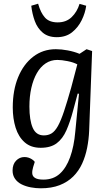

<svg xmlns="http://www.w3.org/2000/svg" viewBox="-20 -788 591 1038"><path d="M407 -281 400 -282 375 -189Q359 -129 339 -83.5Q319 -38 286.5 -13.5Q254 11 200 11Q147 11 113.5 -18.5Q80 -48 64.5 -97.5Q49 -147 49 -207Q49 -300 78 -370.5Q107 -441 159.5 -481.5Q212 -522 282 -522Q312 -522 346.5 -515.5Q381 -509 410 -497L448 -522L478 -512L462 -81Q460 -34 451 11.5Q442 57 424 96.5Q406 136 376 166Q346 196 302.5 213Q259 230 200 230Q174 230 147 225Q120 220 97.5 209Q75 198 61.5 179Q48 160 48 134Q48 100 67 80.5Q86 61 112 61Q123 61 133 64Q143 67 152.5 73Q162 79 168 87L159 116Q153 136 154.5 151Q156 166 170.5 174.5Q185 183 215 183Q268 183 303 151.5Q338 120 359 62Q380 4 387 -76ZM217 -56Q241 -56 259 -67Q277 -78 293 -106.5Q309 -135 326 -186Q343 -237 365 -315L398 -440Q378 -451 345.5 -457.5Q313 -464 290 -464Q255 -464 227 -445.5Q199 -427 179.5 -393Q160 -359 149.5 -313Q139 -267 139 -212Q139 -138 157 -97Q175 -56 217 -56ZM287 -587Q240 -587 211 -611.5Q182 -636 168 -674.5Q154 -713 149 -757L186 -768Q200 -718 223.5 -692.5Q247 -667 292 -667Q338 -667 367.5 -695.5Q397 -724 410 -767L446 -757Q441 -718 421.5 -678.5Q402 -639 369 -613Q336 -587 287 -587Z"/></svg>

Font: Literata 18pt
Style: Italic
Weight: 400
Italic angle: -2°
Designer: Latin by Veronika Burian and Jose Scaglione. Greek by Irene Vlachou. Cyrillic by Vera Evstafieva
Foundry: TypeTogether
Version: Version 3.103;gftools[0.9.29]